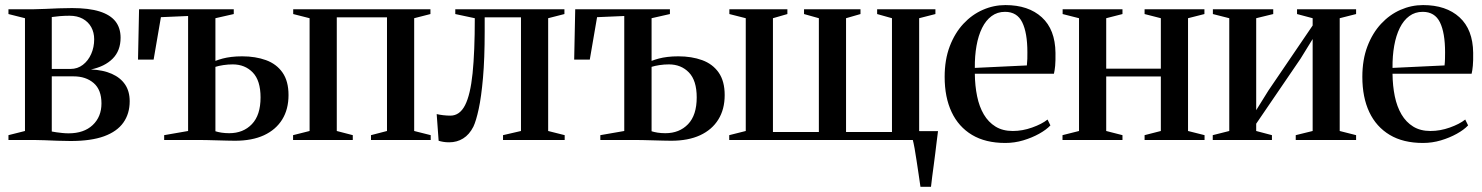

<svg xmlns="http://www.w3.org/2000/svg" viewBox="-20 -538 5698 738"><path d="M251.5 4Q227 4 201 3Q175 2 151 1Q127 0 109 0H12.5V-18.5L76 -34.5V-468L12.5 -484V-502.5H111.5Q130.5 -502.5 154.5 -503.8Q178.5 -505 205 -506Q231.5 -507 257 -507Q321.5 -507 362.8 -494Q404 -481 423.8 -455.8Q443.5 -430.5 443.5 -393Q443.5 -343 413 -312.5Q382.5 -282 329.5 -271Q376.5 -269 409.8 -254.2Q443 -239.5 460.8 -213.2Q478.5 -187 478.5 -149Q478.5 -101 454.2 -66.8Q430 -32.5 380 -14.2Q330 4 251.5 4ZM243.5 -25.5Q302.5 -25.5 336.2 -57.2Q370 -89 370 -140.5Q370 -193 340 -218.8Q310 -244.5 263 -244.5H179V-32.5Q186.5 -31 197 -29.5Q207.5 -28 219.5 -26.8Q231.5 -25.5 243.5 -25.5ZM179 -273H251Q278 -273 298.5 -288.8Q319 -304.5 330.5 -330.5Q342 -356.5 342 -387Q342 -413 330.8 -433.5Q319.5 -454 298.2 -465.8Q277 -477.5 247.5 -477.5Q228 -477.5 210 -476Q192 -474.5 179 -472.5Z M883.5 3Q871 3 853 2.5Q835 2 815.5 1.5Q796 1 777.5 0.5Q759 0 744.5 0H611V-18.5L703 -34.5V-476.5L598.5 -472L570.5 -309H510.5L514.5 -502.5H878.5V-484L808 -468V-304Q821 -309 836 -313Q851 -317 869.5 -319.2Q888 -321.5 911 -321.5Q962 -321.5 1002.5 -306.8Q1043 -292 1066 -259Q1089 -226 1089 -172.5Q1089 -118 1064.8 -78.8Q1040.5 -39.5 994.8 -18.2Q949 3 883.5 3ZM861 -26Q915 -26 948.2 -60.8Q981.5 -95.5 981.5 -163.5Q981.5 -228.5 951.5 -259.5Q921.5 -290.5 874.5 -290.5Q856.5 -290.5 838.5 -287.8Q820.5 -285 808 -281V-33.5Q817 -30.5 831 -28.2Q845 -26 861 -26Z M1106.5 0V-18.5L1170 -34.5V-468L1107 -484V-502.5H1634.5V-484L1572 -468V-34.5L1635.5 -18.5V0H1406V-18.5L1467.5 -34.5V-471.5H1274.5V-34.5L1336 -18.5V0Z M1706.5 9Q1693.5 9 1683.5 7.2Q1673.5 5.5 1666 3L1658.5 -99.5Q1668.5 -97 1683.5 -95.2Q1698.5 -93.5 1711 -93.5Q1747 -93.5 1767.5 -133.5Q1788 -173.5 1796.5 -256.2Q1805 -339 1805 -468L1730 -484V-502.5H2149.5V-484L2087 -468V-34.5L2150.5 -18.5V0H1913.5V-18.5L1982.5 -34.5V-471.5H1843V-417Q1843 -312.5 1836.5 -238.8Q1830 -165 1820 -119Q1810 -73 1799.5 -51Q1784 -20.5 1760.2 -5.8Q1736.5 9 1706.5 9Z M2560 3Q2547.5 3 2529.5 2.5Q2511.5 2 2492 1.5Q2472.5 1 2454 0.5Q2435.5 0 2421 0H2287.5V-18.5L2379.5 -34.5V-476.5L2275 -472L2247 -309H2187L2191 -502.5H2555V-484L2484.5 -468V-304Q2497.5 -309 2512.5 -313Q2527.5 -317 2546 -319.2Q2564.5 -321.5 2587.5 -321.5Q2638.5 -321.5 2679 -306.8Q2719.5 -292 2742.5 -259Q2765.5 -226 2765.5 -172.5Q2765.5 -118 2741.2 -78.8Q2717 -39.5 2671.2 -18.2Q2625.5 3 2560 3ZM2537.5 -26Q2591.5 -26 2624.8 -60.8Q2658 -95.5 2658 -163.5Q2658 -228.5 2628 -259.5Q2598 -290.5 2551 -290.5Q2533 -290.5 2515 -287.8Q2497 -285 2484.5 -281V-33.5Q2493.5 -30.5 2507.5 -28.2Q2521.5 -26 2537.5 -26Z M3518 180Q3515 158 3511 132Q3507 106 3503.2 80.2Q3499.5 54.5 3495.5 32.5Q3491.5 10.5 3488 -2.5L3463 -34H3585.5Q3583 -14 3580.2 7.8Q3577.5 29.5 3574.8 52.2Q3572 75 3569 97.2Q3566 119.5 3563.2 140.5Q3560.5 161.5 3558.5 180ZM2783 0V-18.5L2846.5 -34.5V-468L2783.5 -484V-502.5H3006.5V-484L2951 -468V-30.5H3127.5V-468L3070.5 -484V-502.5H3287.5V-484L3232 -468V-30.5H3408.5V-468L3351.5 -484V-502.5H3575.5V-484L3513 -468V-34.5L3576.5 -18.5V0Z M3844 11.5Q3768 11.5 3716.2 -19.5Q3664.5 -50.5 3637.8 -107.2Q3611 -164 3611 -242.5Q3611 -308.5 3630.5 -359.8Q3650 -411 3683 -446.5Q3716 -482 3757.8 -500.2Q3799.5 -518.5 3844.5 -518.5Q3933 -518.5 3984.5 -471.5Q4036 -424.5 4037 -335Q4037.5 -304 4035.8 -285.2Q4034 -266.5 4031 -254.5H3727Q3727.5 -208 3735.8 -168Q3744 -128 3761.5 -98.2Q3779 -68.5 3806.5 -51.5Q3834 -34.5 3873 -34.5Q3910 -34.5 3947.2 -47.8Q3984.5 -61 4006.5 -78.5L4017.5 -56Q4001.5 -39 3974 -23.8Q3946.5 -8.5 3913 1.5Q3879.5 11.5 3844 11.5ZM3727 -277 3927 -286.5Q3928.5 -300 3928.8 -312Q3929 -324 3929 -337Q3929 -412 3909.2 -452.2Q3889.5 -492.5 3843 -492.5Q3813.5 -492.5 3791.5 -476.2Q3769.5 -460 3755 -430.8Q3740.5 -401.5 3733.5 -362.2Q3726.5 -323 3727 -277Z M4064 0V-18.5L4127.5 -34.5V-468L4064.5 -484V-502.5H4294.5V-484L4232 -468V-274H4442V-468L4379.5 -484V-502.5H4609.5V-484L4546.5 -468V-34.5L4610 -18.5V0H4379.5V-18.5L4442 -34.5V-244H4232V-34.5L4294.5 -18.5V0Z M4641.5 0V-18.5L4705 -34.5V-468L4642 -484V-502.5H4874V-484L4808.5 -468V-114.5L4855.5 -190L5025.5 -440V-468L4965.5 -484V-502.5H5192.5V-484L5129.5 -468V-34.5L5192.5 -18.5V0H4960.5V-18.5L5025.5 -34.5V-388L4979 -312.5L4808.5 -62.5V-34.5L4869 -18.5V0Z M5449.5 11.5Q5373.5 11.5 5321.8 -19.5Q5270 -50.5 5243.2 -107.2Q5216.5 -164 5216.5 -242.5Q5216.5 -308.5 5236 -359.8Q5255.5 -411 5288.5 -446.5Q5321.5 -482 5363.2 -500.2Q5405 -518.5 5450 -518.5Q5538.5 -518.5 5590 -471.5Q5641.5 -424.5 5642.5 -335Q5643 -304 5641.2 -285.2Q5639.5 -266.5 5636.5 -254.5H5332.5Q5333 -208 5341.2 -168Q5349.5 -128 5367 -98.2Q5384.5 -68.5 5412 -51.5Q5439.5 -34.5 5478.5 -34.5Q5515.5 -34.5 5552.8 -47.8Q5590 -61 5612 -78.5L5623 -56Q5607 -39 5579.5 -23.8Q5552 -8.5 5518.5 1.5Q5485 11.5 5449.5 11.5ZM5332.5 -277 5532.5 -286.5Q5534 -300 5534.2 -312Q5534.5 -324 5534.5 -337Q5534.5 -412 5514.8 -452.2Q5495 -492.5 5448.5 -492.5Q5419 -492.5 5397 -476.2Q5375 -460 5360.5 -430.8Q5346 -401.5 5339 -362.2Q5332 -323 5332.5 -277Z"/></svg>

Font: Merriweather 144pt Medium
Style: Regular
Weight: 500
Version: Version 2.100